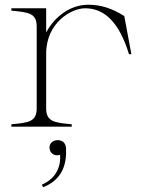

<svg xmlns="http://www.w3.org/2000/svg" viewBox="-20 -535 617 811"><path d="M175 -77V-310C176 -441 283 -500 339 -500C422 -500 483 -441 525 -306H535L505 -467C455 -499 407 -515 353 -515C281 -515 214 -470 175 -398V-500H28V-490C100 -483 135 -480 135 -423V-77C135 -20 100 -17 28 -10V0H283V-10C212 -17 175 -20 175 -77ZM157 245 162 256C243 224 262 159 259 93C258 66 241 57 224 57C205 57 189 69 189 88C189 109 205 121 222 121C226 121 229 120 234 119C237 161 223 216 157 245Z"/></svg>

Font: Sprat Thin
Style: Regular
Weight: 100
Designer: Ethan Nakache
Foundry: Collletttivo
Version: Version 2.000;Glyphs 3.2 (3217)